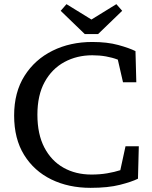

<svg xmlns="http://www.w3.org/2000/svg" viewBox="-20 -888 732 924"><path d="M416 16Q310 16 227 -24.5Q144 -65 96 -142.5Q48 -220 48 -332Q48 -444 98 -523Q148 -602 233 -644Q318 -686 424 -686Q496 -686 549 -671.5Q602 -657 632 -642L636 -492H572L547 -601Q521 -611 490 -616.5Q459 -622 424 -622Q350 -622 290 -589.5Q230 -557 195 -493.5Q160 -430 160 -336Q160 -242 193.5 -178Q227 -114 285.5 -81Q344 -48 420 -48Q461 -48 496 -54Q531 -60 559 -69L584 -184H648L644 -28Q614 -13 557 1.5Q500 16 416 16ZM300 -868 420 -794 540 -868 568 -836 452 -724H388L272 -836Z"/></svg>

Font: Source Serif 4 Caption
Style: Regular
Weight: 400
Designer: Frank Grießhammer
Foundry: Adobe Systems Incorporated
Version: Version 4.004;hotconv 1.0.117;makeotfexe 2.5.65602